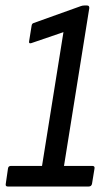

<svg xmlns="http://www.w3.org/2000/svg" viewBox="-20 -679 394 699"><path d="M8 0Q-1 0 1 -10L9 -65Q10 -75 20 -75H133L211 -562L94 -522Q84 -519 86 -529L95 -585Q96 -593 102 -595L275 -657Q281 -659 287 -659H297Q306 -659 305 -649L213 -75H316Q326 -75 324 -65L315 -10Q313 0 303 0Z"/></svg>

Font: Sofia Sans Condensed Medium
Style: Italic
Weight: 500
Italic angle: -9°
Designer: Botio Nikoltchev, Ani Petrova
Foundry: lettersoup
Version: Version 4.101; ttfautohint (v1.8.4.7-5d5b)